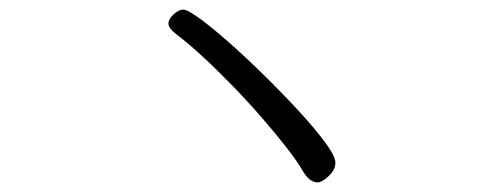

<svg xmlns="http://www.w3.org/2000/svg" viewBox="-20 -553 1040 399"><path d="M640 -174Q623 -174 609 -198Q599 -216 576.5 -245Q554 -274 524.5 -308Q495 -342 462.5 -375.5Q430 -409 399.5 -437Q369 -465 346 -482Q330 -495 330 -504Q330 -513 340.5 -523Q351 -533 361 -533Q370 -533 396.5 -513.5Q423 -494 459 -462Q495 -430 532.5 -393Q570 -356 603 -320Q636 -284 656.5 -256Q677 -228 677 -215Q677 -200 663 -187Q649 -174 640 -174Z"/></svg>

Font: Moon Stars Kai HW
Style: Regular
Weight: 400
Designer: GuiWonder
Version: Version 1.101